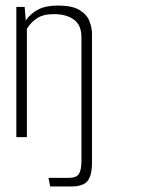

<svg xmlns="http://www.w3.org/2000/svg" viewBox="-20 -495 602 693"><path d="M161 178 155 147H228Q256 147 265 132.5Q274 118 274 85V-360Q274 -404 247 -424Q220 -444 175 -444Q135 -444 112.5 -428.5Q90 -413 77 -391V0H39V-470H69L73 -421Q90 -446 117.5 -460.5Q145 -475 189 -475Q241 -475 267.5 -458.5Q294 -442 303 -418.5Q312 -395 312 -373V93Q312 138 296 158Q280 178 238 178Z"/></svg>

Font: Smooch Sans Light
Style: Regular
Weight: 300
Designer: Robert E. Leuschke
Foundry: Robert E. Leuschke
Version: Version 1.010; ttfautohint (v1.8.3)